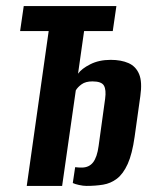

<svg xmlns="http://www.w3.org/2000/svg" viewBox="-20 -611 504 631"><path d="M67.9 0 140 -509H46.1L58 -591H362.5L350.6 -509H256.4L236.5 -368.8Q248.2 -385.4 276.8 -399.8Q305.5 -414.3 343.7 -414.3Q378.2 -414.3 402.4 -403.6Q426.6 -392.9 437.3 -367.2Q447.9 -341.5 441.2 -295.3L422.5 -162Q414.5 -105 399.7 -72.2Q384.8 -39.4 364.3 -23.8Q343.8 -8.2 318.7 -4.1Q293.5 0 264.2 0Q253.4 0 239.6 -3.1Q225.9 -6.1 219.2 -9.5L227 -61.6Q231.6 -61 237.7 -60.6Q243.7 -60.3 248.4 -60.3Q272.6 -60.3 285.9 -77.4Q299.2 -94.6 304.1 -131.3L325.5 -286.4Q329.5 -315.8 321.6 -329.6Q313.8 -343.5 283.8 -343.5Q261.4 -343.5 248.4 -334.1Q235.4 -324.8 229.1 -314L184.2 0Z"/></svg>

Font: Alumni Sans SC Thin
Style: Italic
Weight: 100
Italic angle: -8°
Designer: Robert E. Leuschke
Foundry: Robert E. Leuschke
Version: Version 1.016